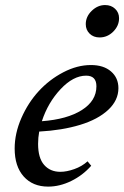

<svg xmlns="http://www.w3.org/2000/svg" viewBox="-20 -709 479 741"><path d="M364.3 -564.5Q340.8 -564.5 325.9 -579.1Q311 -593.8 311 -615.7Q311 -645 334 -667.2Q356.9 -689.5 385.7 -689.5Q409.2 -689.5 424.3 -675Q439.5 -660.6 439.5 -638.7Q439.5 -609.4 417 -586.9Q394.5 -564.5 364.3 -564.5ZM166 11.2Q106.4 11.2 71.5 -27.8Q36.6 -66.9 36.6 -135.7Q36.6 -194.3 62.5 -253.4Q88.4 -312.5 129.4 -357.2Q170.4 -401.9 224.1 -429.9Q277.8 -458 331.1 -458Q379.9 -458 408.4 -433.3Q437 -408.7 437 -368.7Q437 -321.8 397.5 -284.9Q357.9 -248 289.1 -227.1Q220.2 -206.1 131.3 -201.2Q127 -177.7 127 -153.8Q127 -99.1 150.4 -72.5Q173.8 -45.9 212.9 -45.9Q237.3 -45.9 266.8 -56.4Q296.4 -66.9 317.9 -86.4L332 -69.3Q299.3 -32.2 254.9 -10.5Q210.4 11.2 166 11.2ZM312.5 -417Q262.7 -417 213.9 -365Q165 -313 141.6 -241.2Q239.3 -248.5 295.7 -284.2Q352.1 -319.8 352.1 -376Q352.1 -417 312.5 -417Z"/></svg>

Font: Elstob 8pt Medium
Style: Italic
Weight: 500
Italic angle: -20°
Designer: Peter S. Baker
Version: Version 1.015